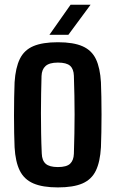

<svg xmlns="http://www.w3.org/2000/svg" viewBox="-20 -788 491 816"><path d="M226 8.5Q161 8.5 121.8 -8.5Q82.5 -25.5 64 -63Q45.5 -100.5 42 -162Q41 -187 40.2 -222.2Q39.5 -257.5 39.5 -297Q39.5 -336.5 40.2 -373.5Q41 -410.5 42 -438.5Q46 -500.5 64.5 -538Q83 -575.5 122 -592Q161 -608.5 226 -608.5Q292.5 -608.5 331.2 -591.2Q370 -574 387.8 -536.5Q405.5 -499 409 -438.5Q410 -412 410.8 -376.2Q411.5 -340.5 411.5 -301.8Q411.5 -263 410.8 -226.5Q410 -190 409 -162Q405.5 -100.5 387.5 -63Q369.5 -25.5 330.8 -8.5Q292 8.5 226 8.5ZM226 -78Q263 -78 278 -92.2Q293 -106.5 294 -134.5Q295.5 -179.5 296.2 -220.8Q297 -262 297 -301.8Q297 -341.5 296.2 -382Q295.5 -422.5 294 -466Q293 -495 277.8 -508.5Q262.5 -522 226 -522Q190 -522 173.8 -507.5Q157.5 -493 156.5 -465Q155.5 -430 154.8 -390Q154 -350 154 -307.5Q154 -265 154.8 -221.8Q155.5 -178.5 157.5 -135.5Q158.5 -106 174.2 -92Q190 -78 226 -78ZM190 -640 280 -768H365L270.5 -640Z"/></svg>

Font: Big Shoulders Text Thin
Style: Bold
Weight: 700
Version: Version 2.002